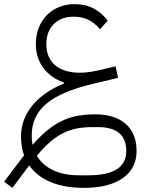

<svg xmlns="http://www.w3.org/2000/svg" viewBox="-53 -608 713 932"><path d="M-33 274 47 168 64 146Q49 106 49 55Q49 -27 102.5 -94Q156 -161 258 -203V-207Q193 -230 157 -279Q121 -328 121 -394Q121 -438 135.5 -474Q150 -510 175.5 -535.5Q201 -561 235.5 -574.5Q270 -588 309 -588Q361 -588 401 -567Q441 -546 470 -508L433 -466Q404 -499 373.5 -513Q343 -527 305 -527Q244 -527 208 -491Q172 -455 172 -394Q172 -358 184 -332Q196 -306 217.5 -289Q239 -272 268.5 -263.5Q298 -255 334 -255Q373 -255 422 -266L508 -286L520 -230L402 -202Q322 -183 265 -159Q208 -135 171.5 -104Q135 -73 118 -35Q101 3 101 50Q101 76 105 95Q141 54 175.5 25.5Q210 -3 246 -20.5Q282 -38 322 -45.5Q362 -53 409 -53Q504 -53 557 -6.5Q610 40 610 125Q610 210 542.5 257Q475 304 354 304Q262 304 194.5 276.5Q127 249 89 195L83 203L7 304ZM396 9Q354 9 318.5 16Q283 23 251 39.5Q219 56 188.5 82.5Q158 109 126 148Q153 194 205.5 218.5Q258 243 332 243H376Q560 243 560 125Q560 9 422 9Z"/></svg>

Font: IBM Plex Sans Arabic Light
Style: Regular
Weight: 300
Designer: Mike Abbink, Paul van der Laan, Pieter van Rosmalen, Wael Morcos, Khajak Apelian
Foundry: Bold Monday
Version: Version 1.2